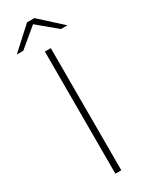

<svg xmlns="http://www.w3.org/2000/svg" viewBox="-225 -912 741 953"><g transform="rotate(-30 145.0 -435.0)"><path d="M128 0V-700H162V0ZM0 -757 124 -870H166L290 -757H253L145 -847L37 -757Z"/></g></svg>

Font: Montserrat Thin ExtraLight
Style: Regular
Weight: 250
Version: Version 9.000